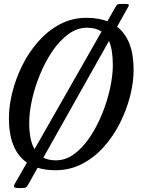

<svg xmlns="http://www.w3.org/2000/svg" viewBox="-20 -850 718 970"><path d="M550 -520Q550 -557 545.5 -588Q541 -619 530.5 -643L199 -53.5Q225.5 -40 262.5 -40Q312.5 -40 356.2 -72.8Q400 -105.5 435.5 -159.2Q471 -213 496.8 -277Q522.5 -341 536.2 -404.8Q550 -468.5 550 -520ZM127.5 -230Q127.5 -189 133.8 -155Q140 -121 154.5 -96.5L493 -690.5Q464.5 -710 420 -710Q369.5 -710 325 -677.2Q280.5 -644.5 244.2 -590.8Q208 -537 181.8 -473Q155.5 -409 141.5 -345.2Q127.5 -281.5 127.5 -230ZM260 10Q210 10 170 -2.5L121.5 84Q115.5 93.5 110.8 96.8Q106 100 90.5 100H74.5Q56 100 52 94.8Q48 89.5 54.5 79L116 -28.5Q25 -91.5 25 -252.5Q25 -315 42.5 -384.5Q60 -454 93.2 -520.8Q126.5 -587.5 174.5 -641.5Q222.5 -695.5 283.5 -727.8Q344.5 -760 417.5 -760Q477 -760 522.5 -742.5L562.5 -813Q568 -822.5 571.8 -826.2Q575.5 -830 590.5 -830H613Q627.5 -830 630.2 -826.8Q633 -823.5 627.5 -815L571.5 -715Q655 -650.5 655 -497.5Q655 -435 637.5 -365.5Q620 -296 586.5 -229.2Q553 -162.5 505 -108.5Q457 -54.5 395.2 -22.2Q333.5 10 260 10Z"/></svg>

Font: Besley* Narrow
Style: Italic
Weight: 400
Width: 4
Italic angle: -13°
Designer: Owen Earl
Foundry: indestructible type*
Version: Version 3.000; ttfautohint (v1.8.3)